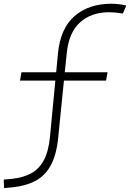

<svg xmlns="http://www.w3.org/2000/svg" viewBox="-47 -762 688 1015"><path d="M-25.4 232.4 -27.3 187.5 13.7 183.6Q73.2 177.7 116 155.3Q158.7 132.8 184.3 85.7Q210 38.6 217.3 -40L245.6 -335.9H58.6L66.4 -379.9H250L259.3 -478.5Q272 -611.8 347.2 -677Q422.4 -742.2 541.5 -742.2Q583.5 -742.2 620.6 -732.4L602.5 -690.4Q561.5 -697.3 530.8 -697.3Q436 -697.3 376.7 -644.3Q317.4 -591.3 306.2 -483.4L295.4 -379.9H521.5L513.7 -335.9H291L260.3 -31.2Q251 59.1 220.5 113.8Q189.9 168.5 138.7 195.1Q87.4 221.7 15.6 228.5Z"/></svg>

Font: Cascadia Mono NF ExtraLight
Style: Italic
Weight: 200
Italic angle: -10°
Monospace: yes
Designer: Aaron Bell
Foundry: Saja Typeworks
Version: Version 2404.023; ttfautohint (v1.8.4)